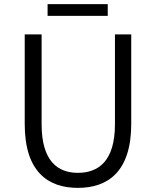

<svg xmlns="http://www.w3.org/2000/svg" viewBox="-20 -899 756 932"><path d="M358 13C502 13 617 -64 617 -297V-732H538V-296C538 -116 457 -60 358 -60C261 -60 182 -116 182 -296V-732H100V-297C100 -64 214 13 358 13ZM211 -822H503V-879H211Z"/></svg>

Font: ChiuKong Gothic CL Normal
Style: Regular
Weight: 350
Designer: Ryoko NISHIZUKA 西塚涼子 (kana, bopomofo & ideographs); Paul D. Hunt (Latin, Greek & Cyrillic); Sandoll Communications 산돌커뮤니
Foundry: Adobe
Version: Version 1.300